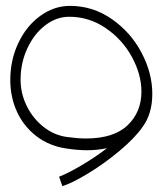

<svg xmlns="http://www.w3.org/2000/svg" viewBox="-20 -510 543 653"><path d="M498 -191Q498 -122 464 -77Q438 -40 386 3.5Q334 47 278.5 80.5Q223 114 192 123L181 91Q210 80 256 53Q302 26 344 -6Q309 1 277 1Q244 1 205 -5Q146 -14 103 -47.5Q60 -81 37.5 -130.5Q15 -180 15 -238Q15 -306 42.5 -364Q70 -422 117 -456Q164 -490 218 -490Q296 -490 360.5 -445Q425 -400 461.5 -330.5Q498 -261 498 -191ZM272 -39Q367 -39 414 -84Q461 -129 461 -198Q461 -257 428.5 -316.5Q396 -376 339.5 -414.5Q283 -453 215 -453Q172 -453 134 -424Q96 -395 73 -345.5Q50 -296 50 -239Q50 -192 71 -149.5Q92 -107 128 -78.5Q164 -50 208 -44Q246 -39 272 -39Z"/></svg>

Font: Vibes
Style: Regular
Weight: 400
Designer: AbdElmomen Kadhim
Version: Version 1.100